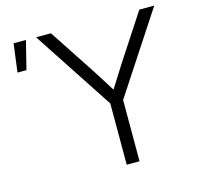

<svg xmlns="http://www.w3.org/2000/svg" viewBox="-105 -841 988 953"><g transform="rotate(-15 388.5 -364.0)"><path d="M431.2 0V-314.9L160.2 -727.5H236.8L393.1 -489.7Q411.6 -461.4 429.2 -433.1Q446.8 -404.8 464.4 -377Q481.9 -404.8 499.8 -433.1Q517.6 -461.4 535.6 -489.7L690.9 -727.5H767.6L497.1 -314.9V0ZM25.9 -582 44.9 -727.5H108.4L71.8 -582Z"/></g></svg>

Font: Inter Display Light
Style: Regular
Weight: 300
Designer: Rasmus Andersson
Foundry: rsms
Version: Version 4.000;git-a52131595